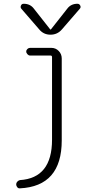

<svg xmlns="http://www.w3.org/2000/svg" viewBox="-20 -775 540 1025"><path d="M393.6 -754.9Q403.3 -754.9 408.2 -745.6Q413.1 -736.3 406.2 -728.5L311.5 -619.1Q287.1 -589.8 249.5 -589.8Q211.9 -589.8 188.5 -619.1L93.8 -728.5Q87.9 -735.4 91.8 -745.1Q95.7 -754.9 106.4 -754.9Q141.6 -754.9 161.1 -728.5L248 -618.2Q249 -617.2 250 -617.2L252 -618.2L338.9 -728.5Q358.4 -754.9 393.6 -754.9ZM85.9 230.5Q78.1 231.4 72.3 224.6Q66.4 217.8 66.4 209Q66.4 201.2 72.3 194.8Q78.1 188.5 85.9 186.5Q257.8 175.8 257.8 -29.3V-469.7Q257.8 -478.5 250 -478.5H140.6Q132.8 -478.5 126.5 -485.4Q120.1 -492.2 120.1 -500Q120.1 -507.8 126.5 -513.7Q132.8 -519.5 140.6 -519.5H253.9Q277.3 -519.5 293.5 -502.9Q309.6 -486.3 309.6 -462.9V-25.4Q309.6 219.7 85.9 230.5Z"/></svg>

Font: Rounded-X Mgen+ 1mn light
Style: Regular
Weight: 200
Designer: [Source Han Sans]
Ryoko NISHIZUKA  (kana & ideographs); Paul D. Hunt (Latin, Greek & Cyrillic); Wenlong ZHANG  (bopomofo
Version: Version 1.059.20150602